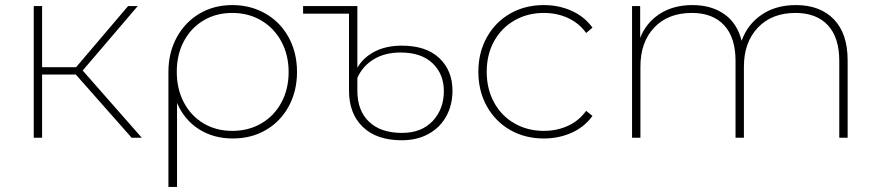

<svg xmlns="http://www.w3.org/2000/svg" viewBox="-20 -543 3458 757"><path d="M279 -249H146V0H113V-519H146V-278H280L485 -519H523L306 -265L539 0H499Z M1151 -259Q1151 -184 1118.5 -124Q1086 -64 1028.5 -30.5Q971 3 898 3Q822 3 764.5 -33.5Q707 -70 678 -137V194H644V-259Q644 -335 676.5 -395Q709 -455 766 -489Q823 -523 896 -523Q969 -523 1027.5 -489Q1086 -455 1118.5 -395Q1151 -335 1151 -259ZM1118 -259Q1118 -326 1089.5 -379Q1061 -432 1010.5 -462Q960 -492 896 -492Q832 -492 782.5 -462.5Q733 -433 705 -380.5Q677 -328 677 -260Q677 -192 705 -139Q733 -86 782.5 -56.5Q832 -27 896 -27Q960 -27 1010.5 -56.5Q1061 -86 1089.5 -139Q1118 -192 1118 -259Z M1764 -185Q1764 -130 1740 -85.5Q1716 -41 1670.5 -15.5Q1625 10 1564 10Q1465 10 1410.5 -42.5Q1356 -95 1356 -186V-489H1175V-519H1389V-276Q1412 -316 1457 -339.5Q1502 -363 1564 -363Q1660 -363 1712 -314Q1764 -265 1764 -185ZM1730 -184Q1730 -251 1685.5 -293.5Q1641 -336 1559 -336Q1498 -336 1454 -309.5Q1410 -283 1389 -236V-185Q1389 -107 1435 -63Q1481 -19 1565 -19Q1642 -19 1686 -66Q1730 -113 1730 -184Z M1866 -260Q1866 -336 1899.5 -396Q1933 -456 1991.5 -489.5Q2050 -523 2124 -523Q2183 -523 2233.5 -500.5Q2284 -478 2316 -434L2291 -413Q2263 -452 2219.5 -472Q2176 -492 2124 -492Q2060 -492 2008.5 -462.5Q1957 -433 1928 -380.5Q1899 -328 1899 -260Q1899 -192 1928 -139Q1957 -86 2008.5 -56.5Q2060 -27 2124 -27Q2176 -27 2219.5 -47Q2263 -67 2291 -106L2316 -86Q2284 -42 2233.5 -19.5Q2183 3 2124 3Q2050 3 1991.5 -30.5Q1933 -64 1899.5 -124Q1866 -184 1866 -260Z M3322 -305V0H3289V-303Q3289 -395 3244 -443.5Q3199 -492 3116 -492Q3023 -492 2968 -434Q2913 -376 2913 -280V0H2880V-303Q2880 -395 2835 -443.5Q2790 -492 2708 -492Q2614 -492 2559.5 -434.5Q2505 -377 2505 -280V0H2472V-519H2504V-394Q2528 -454 2581.5 -488.5Q2635 -523 2710 -523Q2785 -523 2836 -487Q2887 -451 2904 -382Q2927 -447 2983 -485Q3039 -523 3118 -523Q3213 -523 3267.5 -467Q3322 -411 3322 -305Z"/></svg>

Font: Montserrat Alternates ExLight
Style: Regular
Weight: 275
Designer: Julieta Ulanovsky
Foundry: Julieta Ulanovsky
Version: Version 7.200